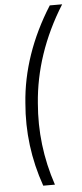

<svg xmlns="http://www.w3.org/2000/svg" viewBox="-61 -805 415 974"><g transform="rotate(-5 147.0 -318.0)"><path d="M118.7 136.2H178.2C131.8 -2.4 115.7 -141.1 127.9 -282.7C140.1 -446.3 193.4 -610.8 294.4 -772H231.4C131.8 -614.7 76.2 -450.7 64.9 -288.6C52.2 -144 69.8 -2.9 118.7 136.2Z"/></g></svg>

Font: Guggenheim Sans Display Light
Style: Italic
Weight: 300
Italic angle: -7°
Designer: Modified by Tom Baber under direction of Pentagram Design 2023
Foundry: rsms
Version: Version 1.001;Glyphs 3.1.2 (3151)